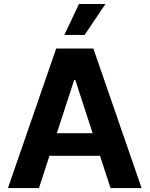

<svg xmlns="http://www.w3.org/2000/svg" viewBox="-20 -953 758 973"><path d="M20.3 0 264.8 -707H453.2L697.6 0H540.1L361.7 -547.4H355.8L177.4 0ZM547 -278V-163.3H169.2V-278ZM380.2 -932.8H514.5L408.8 -776H306.2Z"/></svg>

Font: Pretendard GOV Variable
Style: Regular
Weight: 400
Designer: Base glyphs from Inter by Rasmus Andersson; Hangul glyphs from Noto Sans CJK(Source Han Sans) by Jang Soo-young and Kang
Foundry: Kil Hyung-jin
Version: Version 1.307;Glyphs 3.2 (3192)